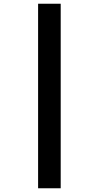

<svg xmlns="http://www.w3.org/2000/svg" viewBox="-20 -782 529 1028"><path d="M184 -762V226H305V-762Z"/></svg>

Font: Noto Sans Myanmar SemiCondensed ExtraBold
Style: Regular
Weight: 800
Width: 4
Designer: Monotype Design Team
Foundry: Monotype Imaging Inc.
Version: Version 2.107